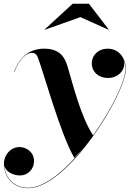

<svg xmlns="http://www.w3.org/2000/svg" viewBox="-56 -724 678 1004"><path d="M364.5 -634.5 511.5 -568.5 512.5 -569.5 409 -704.5H324L177 -569.5L178.5 -568.5ZM91 260C298.5 260 602 -233.5 602 -363.5C602 -409.5 574.5 -469.5 506 -469.5C459 -469.5 424 -436 424 -393C424 -348 459.5 -316 509.5 -316C553.5 -316 593.5 -347 593.5 -390.5C593.5 -397.5 592 -404.5 589.5 -411.5C596.5 -396 600 -379 600 -363.5C600 -300 528 -152 431 -16.5C366.5 -112.5 324.5 -285.5 297.5 -375.5C281.5 -431 251.5 -469.5 175 -469.5C108 -469.5 50 -436.5 17 -346.5L18.5 -346C47.5 -424.5 89 -448 110.5 -448C132.5 -448 139.5 -430 143.5 -419.5C171 -347 259.5 -24.5 332.5 101.5C357 76 375 56 391 36.5C295 158 182.5 258 90.5 258C20 258 -28 208.5 -33.5 143C-25.5 173.5 12 193.5 48.5 193.5C89 193.5 122 161.5 122 118.5C122 70.5 81 45 46 45C-2 45 -35.5 88 -35.5 131C-35.5 203.5 14 260 91 260Z"/></svg>

Font: Bodoni* 96pt
Style: Bold Italic
Weight: 700
Italic angle: -13°
Version: Version 2.3